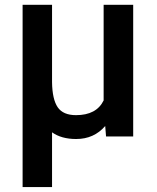

<svg xmlns="http://www.w3.org/2000/svg" viewBox="-20 -565 650 795"><path d="M195.5 -545.1V-224.7Q196.5 -153.7 218.9 -120.9Q241.3 -88.2 294.7 -88.2Q379.3 -88.2 409.1 -149.1V-545.1H531.5V0H419.1L415.6 -43.3Q369.3 10.6 295.2 10.6Q234.3 10.6 195.5 -17.1V209.6H73.6V-545.1Z"/></svg>

Font: Vazir FD Medium
Style: Regular
Weight: 500
Foundry: DejaVu fonts team - Redesigned by Saber Rastikerdar
Version: Version 21.10;October 20, 2019;FontCreator 12.0.0.2547 64-bi